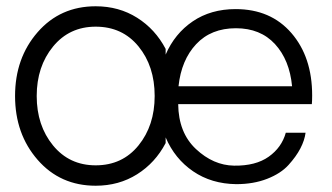

<svg xmlns="http://www.w3.org/2000/svg" viewBox="-20 -582 1057 612"><path d="M975 -278Q975 -260 974 -250H548Q549 -159 604.5 -107Q660 -55 726 -54Q795 -53 836.5 -82.5Q878 -112 891 -159H954Q951 -135 937.5 -109Q924 -83 899.5 -56Q875 -29 831.5 -12Q788 5 733 5Q654 4 595.5 -36Q537 -76 508 -144V-126Q475 -63 417 -26.5Q359 10 285 10Q172 10 100 -72.5Q28 -155 28 -276Q28 -397 100 -479.5Q172 -562 285 -562Q359 -562 417 -525.5Q475 -489 508 -426V-408Q537 -475 594.5 -514Q652 -553 731 -553Q843 -553 909 -476.5Q975 -400 975 -278ZM285 -55Q370 -55 421.5 -118.5Q473 -182 473 -276Q473 -371 421.5 -434Q370 -497 285 -497Q201 -497 149 -433.5Q97 -370 97 -276Q97 -182 149 -118.5Q201 -55 285 -55ZM549 -307H911Q903 -391 856.5 -441.5Q810 -492 732 -492Q653 -492 605.5 -441.5Q558 -391 549 -307Z"/></svg>

Font: Oakes Grotesk Light
Style: Regular
Weight: 300
Designer: Samuel Oakes
Foundry: Samuel Oakes
Version: Version 1.000;PS 001.000;hotconv 1.0.88;makeotf.lib2.5.64775